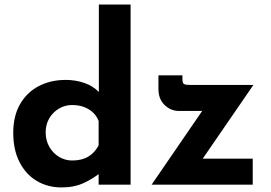

<svg xmlns="http://www.w3.org/2000/svg" viewBox="-20 -809 1186 841"><path d="M250 12Q189 12 141 -16.5Q93 -45 65.5 -99Q38 -153 38 -227Q38 -301 68 -353Q98 -405 150 -432Q202 -459 268 -459Q310 -459 348.5 -446Q387 -433 413 -406V-362V-789H552V0H412V-85L423 -55Q389 -27 347 -7.5Q305 12 250 12ZM296 -106Q338 -106 366 -122.5Q394 -139 412 -172V-279Q400 -311 369 -330Q338 -349 296 -349Q265 -349 238.5 -333.5Q212 -318 196 -291Q180 -264 180 -229Q180 -194 196 -166Q212 -138 238.5 -122Q265 -106 296 -106ZM764 -323Q728 -323 701 -349Q674 -375 674 -419V-479H779V-465Q779 -444 786.5 -440.5Q794 -437 813 -437H1090L848 -85L822 -114H1087V0H644L893 -363L914 -323Z"/></svg>

Font: Reem Kufi Fun
Style: Regular
Weight: 400
Designer: Khaled Hosny
Version: Version 1.005